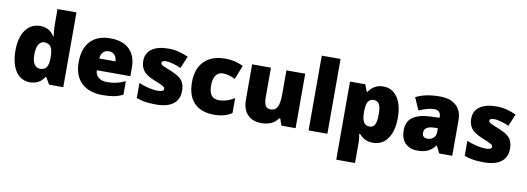

<svg xmlns="http://www.w3.org/2000/svg" viewBox="-71 -1221 5268 1921"><g transform="rotate(10 2563.0 -260.0)"><path d="M237.8 9.8Q178.7 9.8 134.5 -23.9Q90.3 -57.6 66.2 -123Q42 -188.5 42 -275.9Q42 -410.6 96.2 -486.8Q150.4 -563 245.1 -563Q291.5 -563 326.4 -544.4Q361.3 -525.9 390.1 -481.9H394Q384.8 -546.9 384.8 -611.8V-759.8H577.1V0H433.1L392.1 -69.8H384.8Q335.4 9.8 237.8 9.8ZM315.9 -141.1Q361.8 -141.1 380.6 -169.9Q399.4 -198.7 400.9 -258.8V-273.9Q400.9 -347.2 379.9 -378.2Q358.9 -409.2 314 -409.2Q276.4 -409.2 255.6 -373.8Q234.9 -338.4 234.9 -272.9Q234.9 -208.5 255.9 -174.8Q276.9 -141.1 315.9 -141.1Z M976.1 9.8Q837.9 9.8 761.5 -63.7Q685.1 -137.2 685.1 -272.9Q685.1 -413.1 755.9 -488Q826.7 -563 958 -563Q1083 -563 1151.1 -497.8Q1219.2 -432.6 1219.2 -310.1V-225.1H877.9Q879.9 -178.7 911.9 -152.3Q943.8 -126 999 -126Q1049.3 -126 1091.6 -135.5Q1133.8 -145 1183.1 -168V-30.8Q1138.2 -7.8 1090.3 1Q1042.5 9.8 976.1 9.8ZM964.8 -433.1Q931.2 -433.1 908.4 -411.9Q885.7 -390.6 881.8 -345.2H1045.9Q1044.9 -385.3 1023.2 -409.2Q1001.5 -433.1 964.8 -433.1Z M1754.4 -169.9Q1754.4 -81.1 1693.8 -35.6Q1633.3 9.8 1520 9.8Q1458.5 9.8 1413.1 3.2Q1367.7 -3.4 1320.3 -21V-173.8Q1364.7 -154.3 1417.7 -141.6Q1470.7 -128.9 1512.2 -128.9Q1574.2 -128.9 1574.2 -157.2Q1574.2 -171.9 1556.9 -183.3Q1539.6 -194.8 1456.1 -228Q1379.9 -259.3 1349.6 -299.1Q1319.3 -338.9 1319.3 -399.9Q1319.3 -477.1 1378.9 -520Q1438.5 -563 1547.4 -563Q1602.1 -563 1650.1 -551Q1698.2 -539.1 1750 -516.1L1698.2 -393.1Q1660.2 -410.2 1617.7 -422.1Q1575.2 -434.1 1548.3 -434.1Q1501.5 -434.1 1501.5 -411.1Q1501.5 -397 1517.8 -387Q1534.2 -377 1612.3 -346.2Q1670.4 -322.3 1699 -299.3Q1727.5 -276.4 1741 -245.4Q1754.4 -214.4 1754.4 -169.9Z M2112.3 9.8Q1976.6 9.8 1906.5 -63.5Q1836.4 -136.7 1836.4 -273.9Q1836.4 -411.6 1912.1 -487.3Q1987.8 -563 2127.4 -563Q2223.6 -563 2308.6 -521L2252.4 -379.9Q2217.8 -395 2188.5 -404.1Q2159.2 -413.1 2127.4 -413.1Q2081.1 -413.1 2055.7 -377Q2030.3 -340.8 2030.3 -274.9Q2030.3 -142.1 2128.4 -142.1Q2212.4 -142.1 2289.6 -190.9V-39.1Q2215.8 9.8 2112.3 9.8Z M2793.5 0 2769.5 -68.8H2758.3Q2734.4 -30.8 2691.7 -10.5Q2648.9 9.8 2591.3 9.8Q2500 9.8 2449.2 -43.2Q2398.4 -96.2 2398.4 -192.9V-553.2H2589.4V-251Q2589.4 -196.8 2604.7 -168.9Q2620.1 -141.1 2655.3 -141.1Q2704.6 -141.1 2725.6 -179.9Q2746.6 -218.8 2746.6 -311V-553.2H2937.5V0Z M3260.3 0H3069.3V-759.8H3260.3Z M3724.6 9.8Q3682.6 9.8 3649.4 -4.2Q3616.2 -18.1 3583.5 -54.2H3574.7Q3583.5 3.9 3583.5 18.1V240.2H3392.6V-553.2H3547.9L3574.7 -482.9H3583.5Q3636.7 -563 3730.5 -563Q3822.3 -563 3874.5 -486.8Q3926.8 -410.6 3926.8 -277.8Q3926.8 -144 3872.3 -67.1Q3817.9 9.8 3724.6 9.8ZM3660.6 -413.1Q3618.7 -413.1 3601.8 -383.1Q3585 -353 3583.5 -293.9V-278.8Q3583.5 -207.5 3602.5 -175.8Q3621.6 -144 3662.6 -144Q3699.2 -144 3715.8 -175.5Q3732.4 -207 3732.4 -279.8Q3732.4 -351.1 3715.8 -382.1Q3699.2 -413.1 3660.6 -413.1Z M4396.5 0 4359.9 -73.2H4356Q4317.4 -25.4 4277.3 -7.8Q4237.3 9.8 4173.8 9.8Q4095.7 9.8 4050.8 -37.1Q4005.9 -84 4005.9 -168.9Q4005.9 -257.3 4067.4 -300.5Q4128.9 -343.8 4245.6 -349.1L4337.9 -352.1V-359.9Q4337.9 -428.2 4270.5 -428.2Q4210 -428.2 4116.7 -387.2L4061.5 -513.2Q4158.2 -563 4305.7 -563Q4412.1 -563 4470.5 -510.3Q4528.8 -457.5 4528.8 -362.8V0ZM4254.9 -125Q4289.6 -125 4314.2 -147Q4338.9 -168.9 4338.9 -204.1V-247.1L4294.9 -245.1Q4200.7 -241.7 4200.7 -175.8Q4200.7 -125 4254.9 -125Z M5085.9 -169.9Q5085.9 -81.1 5025.4 -35.6Q4964.8 9.8 4851.6 9.8Q4790 9.8 4744.6 3.2Q4699.2 -3.4 4651.9 -21V-173.8Q4696.3 -154.3 4749.3 -141.6Q4802.2 -128.9 4843.8 -128.9Q4905.8 -128.9 4905.8 -157.2Q4905.8 -171.9 4888.4 -183.3Q4871.1 -194.8 4787.6 -228Q4711.4 -259.3 4681.2 -299.1Q4650.9 -338.9 4650.9 -399.9Q4650.9 -477.1 4710.4 -520Q4770 -563 4878.9 -563Q4933.6 -563 4981.7 -551Q5029.8 -539.1 5081.5 -516.1L5029.8 -393.1Q4991.7 -410.2 4949.2 -422.1Q4906.7 -434.1 4879.9 -434.1Q4833 -434.1 4833 -411.1Q4833 -397 4849.4 -387Q4865.7 -377 4943.8 -346.2Q5002 -322.3 5030.5 -299.3Q5059.1 -276.4 5072.5 -245.4Q5085.9 -214.4 5085.9 -169.9Z"/></g></svg>

Font: Sahel Black FD
Style: Black-FD
Weight: 900
Foundry: Saber Rastikerdar (saber.rastikerdar@gmail.com)
Version: Version 3.3.1